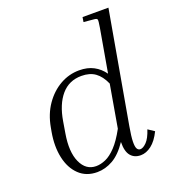

<svg xmlns="http://www.w3.org/2000/svg" viewBox="-136 -843 855 955"><g transform="rotate(-20 291.0 -365.0)"><path d="M448 5Q414 5 395 -18Q376 -41 377 -91Q340 -36 299.5 -13Q259 10 216 10Q158 10 120.5 -26Q83 -62 70 -122.5Q57 -183 70 -256L74 -278Q86 -345 120 -394Q154 -443 201.5 -470Q249 -497 303 -497Q347 -497 379 -480Q411 -463 433 -432L473 -661Q479 -696 477 -702.5Q475 -709 460 -710L406 -715L410 -740H547L443 -150Q434 -99 433.5 -72Q433 -45 439 -34.5Q445 -24 456 -24Q471 -24 489.5 -43Q508 -62 522 -105L555 -83Q533 -38 505 -16.5Q477 5 448 5ZM132 -226Q116 -132 141.5 -76Q167 -20 221 -20Q245 -20 271.5 -31.5Q298 -43 326.5 -73Q355 -103 385 -158L424 -383Q405 -426 376.5 -446.5Q348 -467 304 -467Q238 -467 197 -419Q156 -371 142 -286Z"/></g></svg>

Font: Inria Serif Light
Style: Italic
Weight: 300
Italic angle: -10°
Designer: Black Foundry Team
Foundry: Black Foundry
Version: Version 1.000; ttfautohint (v1.8.3)